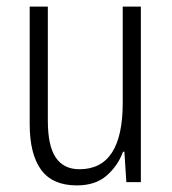

<svg xmlns="http://www.w3.org/2000/svg" viewBox="-20 -552 521 582"><path d="M407 -532V0H363L357 -92H353Q337 -49 303 -19.5Q269 10 213 10Q139 10 104.5 -37.5Q70 -85 70 -176V-532H125V-186Q125 -110 149 -74.5Q173 -39 221 -39Q352 -39 352 -240V-532Z"/></svg>

Font: Noto Sans Georgian Condensed Light
Style: Regular
Weight: 300
Width: 3
Designer: Monotype Design Team, Akaki Razmadze
Foundry: Google LLC
Version: Version 2.005; ttfautohint (v1.8.4.7-5d5b)